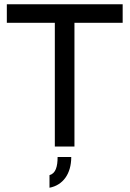

<svg xmlns="http://www.w3.org/2000/svg" viewBox="-20 -687 608 900"><path d="M250 49C250 94 241 126 212 134V193C275 181 314 128 314 49ZM12 -667V-580H237V0H329V-580H555V-667Z"/></svg>

Font: Maven Pro
Style: Medium
Weight: 500
Designer: Joe Prince
Foundry: Joe Prince
Version: Version 1.003